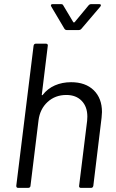

<svg xmlns="http://www.w3.org/2000/svg" viewBox="-20 -912 563 932"><path d="M475 -368Q475 -360 473 -340L433 -10Q431 0 422 0H372Q368 0 365.5 -3Q363 -6 364 -10L403 -326Q404 -333 404 -346Q404 -394 376.5 -422.5Q349 -451 302 -451Q248 -451 211 -417Q174 -383 167 -328L128 -10Q128 -6 125 -3Q122 0 117 0H68Q59 0 59 -10L143 -690Q145 -700 154 -700H203Q208 -700 210.5 -697Q213 -694 212 -690L183 -453Q182 -451 183.5 -450Q185 -449 187 -451Q211 -482 246.5 -497.5Q282 -513 325 -513Q395 -513 435 -474Q475 -435 475 -368ZM227 -885Q227 -892 236 -892H275Q285 -892 287 -886L336 -804Q337 -803 339 -803Q341 -803 342 -804L410 -886Q415 -892 423 -892H462Q468 -892 469.5 -888.5Q471 -885 467 -880L375 -772Q370 -766 361 -766H305Q297 -766 293 -772L229 -880Z"/></svg>

Font: Barlow
Style: Italic
Weight: 400
Italic angle: -7°
Designer: Jeremy Tribby
Foundry: Tribby Type
Version: Version 1.408